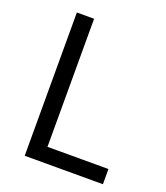

<svg xmlns="http://www.w3.org/2000/svg" viewBox="-130 -788 761 879"><g transform="rotate(20 250.5 -349.0)"><path d="M474 0H93V-698H177V-74H474Z"/></g></svg>

Font: IBM Plex Sans
Style: Regular
Weight: 400
Designer: Mike Abbink, Paul van der Laan, Pieter van Rosmalen
Foundry: Bold Monday
Version: Version 3.201